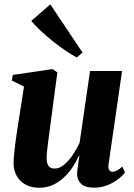

<svg xmlns="http://www.w3.org/2000/svg" viewBox="-20 -853 616 884"><path d="M160 11.5Q126 11.5 99.8 -2Q73.5 -15.5 58.2 -40.8Q43 -66 42.5 -101.5Q42.5 -117.5 44.5 -138.2Q46.5 -159 49.2 -182.5Q52 -206 55.5 -229Q59 -252 62 -272L90.5 -454.5L34.5 -482L39 -508L222 -535L244 -519.5L213 -285.5Q210.5 -264.5 207.2 -241.2Q204 -218 201.2 -195.8Q198.5 -173.5 196.5 -156.2Q194.5 -139 194.5 -130Q194.5 -112 198 -100.2Q201.5 -88.5 209.8 -82.8Q218 -77 232.5 -77Q254 -77 275.2 -94.8Q296.5 -112.5 315 -139.8Q333.5 -167 346.5 -195.5L394.5 -526H542L479.5 -94.5Q477.5 -77.5 483.2 -69.8Q489 -62 498 -62Q507 -62 518.2 -67.8Q529.5 -73.5 543 -86L555.5 -59Q544.5 -44 523.5 -27.8Q502.5 -11.5 474.2 -0.2Q446 11 413 11Q374 11 355.2 -5.2Q336.5 -21.5 335 -49Q335 -53.5 335.8 -63Q336.5 -72.5 338.2 -85Q340 -97.5 341.8 -110.8Q343.5 -124 345.5 -135.5L343.5 -136Q331 -108.5 313.5 -82.2Q296 -56 273 -34.8Q250 -13.5 222 -1Q194 11.5 160 11.5ZM333.5 -588.5Q312 -599.5 283.8 -618.5Q255.5 -637.5 225.5 -661.2Q195.5 -685 168.8 -710Q142 -735 124 -756.5L211.5 -833L360 -611Z"/></svg>

Font: Merriweather 96pt ExtraBold
Style: Italic
Weight: 800
Italic angle: -7.8°
Version: Version 2.101